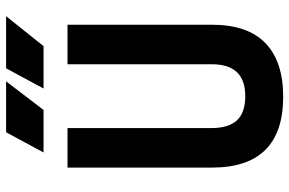

<svg xmlns="http://www.w3.org/2000/svg" viewBox="-178 -756 943 626"><g transform="rotate(-90 293.0 -442.5)"><path d="M291 9.8Q60.1 9.8 60.1 -222.7V-693.4H189V-222.7Q189 -168.5 214.1 -141.1Q239.3 -113.8 293 -113.8Q397 -113.8 397 -222.7V-693.4H525.9V-222.7Q525.9 -106.4 466.1 -48.3Q406.2 9.8 291 9.8ZM317.9 -771.5 383.8 -893.6H553.7L456.1 -771.5ZM109.4 -771.5 175.3 -893.6H341.3L248 -771.5Z"/></g></svg>

Font: Cascadia Code PL
Style: Bold
Weight: 700
Monospace: yes
Designer: Aaron Bell
Foundry: Saja Typeworks
Version: Version 2404.023; ttfautohint (v1.8.4)